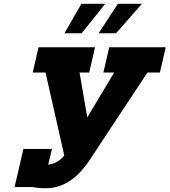

<svg xmlns="http://www.w3.org/2000/svg" viewBox="-20 -990 897 1016"><path d="M153 0H57L104 -202H255L235 -119L244 -120Q289 -129 320 -167L221 -606H153L184 -740H483L452 -606H401L442 -369L584 -606H527L558 -740H857L826 -606H760L455 -144Q356 6 223 6Q183 6 153 0ZM537 -970 412 -814H321L411 -970ZM731 -970 594 -814H502L604 -970Z"/></svg>

Font: Arvo
Style: Bold Italic
Weight: 700
Italic angle: -13°
Designer: Anton Koovit (Cyrillic Expansion: Cyreal)
Foundry: Anton Koovit, Yassin Baggar
Version: Version 3.000